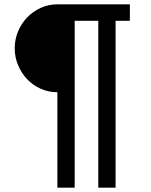

<svg xmlns="http://www.w3.org/2000/svg" viewBox="-20 -718 697 887"><path d="M245 -292Q204 -292 168 -308Q132 -324 105.5 -352Q79 -380 63.5 -417Q48 -454 48 -495Q48 -536 63.5 -573Q79 -610 105.5 -637.5Q132 -665 168 -681.5Q204 -698 245 -698H580V-622H514V149H434V-622H325V149H245Z"/></svg>

Font: IBM Plex Sans Arabic Text
Style: Regular
Weight: 450
Designer: Mike Abbink, Paul van der Laan, Pieter van Rosmalen, Wael Morcos, Khajak Apelian
Foundry: Bold Monday
Version: Version 1.2